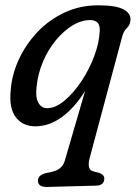

<svg xmlns="http://www.w3.org/2000/svg" viewBox="-20 -478 528 741"><path d="M162 243.5Q126.5 244.5 126.5 219Q126.5 197 160 189.5Q193.5 184 208.5 173.5Q223.5 163 229.5 144L308.5 -127Q265.5 -59 216.8 -24.8Q168 9.5 116.5 9.5Q67.5 9.5 40.8 -25.8Q14 -61 21.5 -131.5Q26 -191 52.8 -248.8Q79.5 -306.5 124 -353.8Q168.5 -401 228.2 -429.2Q288 -457.5 359.5 -457.5Q427 -457.5 456.2 -442Q485.5 -426.5 483.5 -400.5Q482 -381 469.5 -369.5Q457 -358 451.5 -336.5L326 132Q321 151 323 164.2Q325 177.5 337 182.5L363.5 189.5Q382.5 196.5 382.5 210.5Q382.5 237.5 351 238.5ZM121.5 -145.5Q116 -103.5 127.8 -82Q139.5 -60.5 162 -60.5Q194 -60.5 228.8 -89.5Q263.5 -118.5 294 -164.2Q324.5 -210 344 -262.2Q363.5 -314.5 365 -361Q366.5 -400.5 327.5 -400.5Q293.5 -400.5 259 -379.2Q224.5 -358 195 -322Q165.5 -286 146 -240.2Q126.5 -194.5 121.5 -145.5Z"/></svg>

Font: Fraunces 72pt SuperSoft
Style: Italic
Weight: 400
Italic angle: -16°
Version: Version 1.000;[b76b70a41]